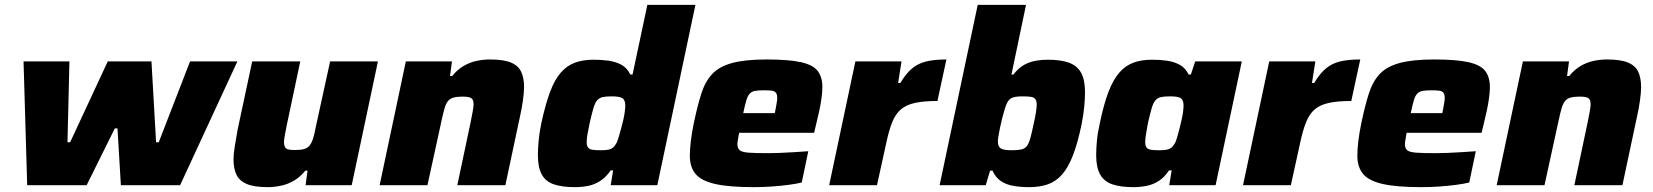

<svg xmlns="http://www.w3.org/2000/svg" viewBox="-20 -763 6812 791"><path d="M92 0 77 -510H266L258 -177H269L424 -510H604L623 -177H634L763 -510H958L722 0H478L464 -234H453L337 0Z M1083 8Q1027 8 996.5 -5Q966 -18 954 -43.5Q942 -69 942 -107Q942 -129 947.5 -162Q953 -195 959 -229L1019 -510H1217L1162 -250Q1158 -230 1154 -209Q1150 -188 1150 -178Q1150 -164 1154.5 -156.5Q1159 -149 1169 -147Q1179 -145 1195 -145Q1219 -145 1233 -149Q1247 -153 1255.5 -163.5Q1264 -174 1270 -193Q1276 -212 1281 -240L1340 -510H1537L1429 0H1239L1247 -60H1238Q1217 -34 1191.5 -19Q1166 -4 1138 2Q1110 8 1083 8Z M1544 0 1652 -510H1842L1834 -450H1843Q1864 -476 1889.5 -491Q1915 -506 1943 -512Q1971 -518 1998 -518Q2054 -518 2084.5 -505.5Q2115 -493 2127 -467.5Q2139 -442 2139 -404Q2139 -383 2134.5 -350Q2130 -317 2122 -282L2062 0H1864L1919 -260Q1923 -280 1927 -301.5Q1931 -323 1931 -332Q1931 -347 1926.5 -353.5Q1922 -360 1912.5 -362.5Q1903 -365 1886 -365Q1863 -365 1848.5 -361Q1834 -357 1825.5 -346.5Q1817 -336 1811.5 -317Q1806 -298 1800 -270L1741 0Z M2349 8Q2296 8 2262 -3.5Q2228 -15 2212 -44Q2196 -73 2196 -124Q2196 -149 2199 -182.5Q2202 -216 2210 -255Q2227 -333 2246 -384Q2265 -435 2290.5 -464Q2316 -493 2349 -505Q2382 -517 2426 -517Q2458 -517 2487 -513Q2516 -509 2539.5 -496.5Q2563 -484 2577 -456H2586L2647 -743H2845L2688 0H2496L2506 -61H2496Q2476 -32 2452 -17Q2428 -2 2402 3Q2376 8 2349 8ZM2454 -144Q2475 -144 2487 -146.5Q2499 -149 2507 -156.5Q2515 -164 2521 -176Q2525 -185 2529.5 -200.5Q2534 -216 2539 -234Q2544 -252 2548 -269.5Q2552 -287 2554 -303Q2556 -319 2556 -328Q2556 -351 2544 -358.5Q2532 -366 2500 -366Q2477 -366 2463 -363Q2449 -360 2440 -349.5Q2431 -339 2424.5 -316.5Q2418 -294 2409 -255Q2403 -227 2400 -208.5Q2397 -190 2397 -177Q2397 -163 2402.5 -155.5Q2408 -148 2421 -146Q2434 -144 2454 -144Z M3085 8Q2984 8 2926.5 -5Q2869 -18 2845.5 -46.5Q2822 -75 2822 -121Q2822 -148 2826 -181.5Q2830 -215 2838 -254Q2853 -326 2869 -376.5Q2885 -427 2914 -458Q2943 -489 2996.5 -503.5Q3050 -518 3138 -518Q3229 -518 3279 -507Q3329 -496 3348.5 -471Q3368 -446 3368 -404Q3368 -385 3364.5 -359Q3361 -333 3355 -305.5Q3349 -278 3343 -254L3334 -216H3025Q3023 -203 3020.5 -190Q3018 -177 3018 -169Q3018 -152 3027.5 -144Q3037 -136 3064.5 -134Q3092 -132 3145 -132Q3165 -132 3192 -133Q3219 -134 3250 -136Q3281 -138 3310 -140L3283 -11Q3262 -6 3229 -1.5Q3196 3 3158.5 5.5Q3121 8 3085 8ZM3042 -297H3172L3175 -312Q3178 -329 3180 -340Q3182 -351 3182 -360Q3182 -374 3176.5 -381Q3171 -388 3159 -389.5Q3147 -391 3128 -391Q3104 -391 3090.5 -388.5Q3077 -386 3068.5 -377Q3060 -368 3054.5 -349Q3049 -330 3042 -297Z M3396 0 3504 -510H3694L3680 -421H3689Q3713 -461 3738 -481.5Q3763 -502 3796.5 -510Q3830 -518 3879 -518L3842 -347Q3786 -347 3749.5 -339Q3713 -331 3691 -312Q3669 -293 3655.5 -259Q3642 -225 3631 -173L3593 0Z M4220 8Q4186 8 4156 3Q4126 -2 4103.5 -17Q4081 -32 4069 -60H4059L4041 0H3851L4008 -743H4207L4147 -456H4155Q4177 -484 4200.5 -496.5Q4224 -509 4248.5 -513Q4273 -517 4296 -517Q4349 -517 4383 -505Q4417 -493 4433.5 -464Q4450 -435 4450 -383Q4450 -357 4447 -324.5Q4444 -292 4436 -251Q4420 -174 4400.5 -123.5Q4381 -73 4355.5 -44Q4330 -15 4296.5 -3.5Q4263 8 4220 8ZM4147 -144Q4172 -144 4186.5 -147Q4201 -150 4209.5 -160Q4218 -170 4224.5 -193Q4231 -216 4239 -255Q4245 -282 4248 -301Q4251 -320 4251 -332Q4251 -347 4245.5 -354.5Q4240 -362 4227.5 -364Q4215 -366 4194 -366Q4175 -366 4163 -364Q4151 -362 4142.5 -356Q4134 -350 4128 -337Q4124 -329 4119 -312.5Q4114 -296 4109 -276.5Q4104 -257 4100 -237.5Q4096 -218 4093.5 -203Q4091 -188 4091 -181Q4091 -158 4104 -151Q4117 -144 4147 -144Z M4649 8Q4597 8 4563 -3.5Q4529 -15 4512.5 -44Q4496 -73 4496 -124Q4496 -149 4499 -182.5Q4502 -216 4511 -255Q4527 -333 4546.5 -384Q4566 -435 4591.5 -464Q4617 -493 4650 -505Q4683 -517 4726 -517Q4758 -517 4787 -513Q4816 -509 4839.5 -496.5Q4863 -484 4877 -456H4886L4904 -510H5096L4988 0H4797L4807 -61H4796Q4777 -32 4753 -17Q4729 -2 4702.5 3Q4676 8 4649 8ZM4755 -144Q4775 -144 4787.5 -146.5Q4800 -149 4808 -156.5Q4816 -164 4822 -176Q4826 -185 4830.5 -200.5Q4835 -216 4839.5 -234Q4844 -252 4848 -269.5Q4852 -287 4854 -303Q4856 -319 4856 -328Q4856 -351 4844.5 -358.5Q4833 -366 4801 -366Q4777 -366 4763 -363Q4749 -360 4740 -349.5Q4731 -339 4724.5 -316.5Q4718 -294 4709 -255Q4704 -227 4701 -208.5Q4698 -190 4698 -177Q4698 -163 4703.5 -155.5Q4709 -148 4721.5 -146Q4734 -144 4755 -144Z M5101 0 5209 -510H5399L5385 -421H5394Q5418 -461 5443 -481.5Q5468 -502 5501.5 -510Q5535 -518 5584 -518L5547 -347Q5491 -347 5454.5 -339Q5418 -331 5396 -312Q5374 -293 5360.5 -259Q5347 -225 5336 -173L5298 0Z M5835 8Q5734 8 5676.5 -5Q5619 -18 5595.5 -46.5Q5572 -75 5572 -121Q5572 -148 5576 -181.5Q5580 -215 5588 -254Q5603 -326 5619 -376.5Q5635 -427 5664 -458Q5693 -489 5746.5 -503.5Q5800 -518 5888 -518Q5979 -518 6029 -507Q6079 -496 6098.5 -471Q6118 -446 6118 -404Q6118 -385 6114.5 -359Q6111 -333 6105 -305.5Q6099 -278 6093 -254L6084 -216H5775Q5773 -203 5770.5 -190Q5768 -177 5768 -169Q5768 -152 5777.5 -144Q5787 -136 5814.5 -134Q5842 -132 5895 -132Q5915 -132 5942 -133Q5969 -134 6000 -136Q6031 -138 6060 -140L6033 -11Q6012 -6 5979 -1.5Q5946 3 5908.5 5.5Q5871 8 5835 8ZM5792 -297H5922L5925 -312Q5928 -329 5930 -340Q5932 -351 5932 -360Q5932 -374 5926.5 -381Q5921 -388 5909 -389.5Q5897 -391 5878 -391Q5854 -391 5840.5 -388.5Q5827 -386 5818.5 -377Q5810 -368 5804.5 -349Q5799 -330 5792 -297Z M6146 0 6254 -510H6444L6436 -450H6445Q6466 -476 6491.5 -491Q6517 -506 6545 -512Q6573 -518 6600 -518Q6656 -518 6686.5 -505.5Q6717 -493 6729 -467.5Q6741 -442 6741 -404Q6741 -383 6736.5 -350Q6732 -317 6724 -282L6664 0H6466L6521 -260Q6525 -280 6529 -301.5Q6533 -323 6533 -332Q6533 -347 6528.5 -353.5Q6524 -360 6514.5 -362.5Q6505 -365 6488 -365Q6465 -365 6450.5 -361Q6436 -357 6427.5 -346.5Q6419 -336 6413.5 -317Q6408 -298 6402 -270L6343 0Z"/></svg>

Font: Saira SemiExpanded ExtraBold
Style: Italic
Weight: 800
Width: 6
Italic angle: -12°
Designer: Hector Gatti with collaboration of the Omnibus-Type team
Foundry: Omnibus-Type
Version: Version 1.101